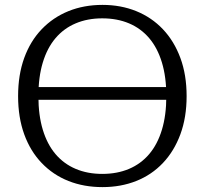

<svg xmlns="http://www.w3.org/2000/svg" viewBox="-20 -748 837 785"><path d="M94 -392H704V-340H94ZM399 17Q323 17 260 -8Q197 -33 150.5 -81.5Q104 -130 79 -199Q54 -268 54 -355Q54 -442 79 -511Q104 -580 150.5 -628.5Q197 -677 260 -702.5Q323 -728 399 -728Q474 -728 537 -702.5Q600 -677 646 -628.5Q692 -580 717.5 -511Q743 -442 743 -355Q743 -268 717.5 -199Q692 -130 646 -81.5Q600 -33 537 -8Q474 17 399 17ZM398 -37Q459 -37 507.5 -57.5Q556 -78 590 -118Q624 -158 642 -217.5Q660 -277 660 -355Q660 -433 642 -492.5Q624 -552 590 -592Q556 -632 507.5 -652.5Q459 -673 398 -673Q338 -673 289.5 -652.5Q241 -632 207 -592Q173 -552 155 -492.5Q137 -433 137 -355Q137 -277 155 -217.5Q173 -158 207 -118Q241 -78 289.5 -57.5Q338 -37 398 -37Z"/></svg>

Font: Roboto Serif Light
Style: Regular
Weight: 300
Designer: Greg Gazdowicz
Foundry: Commercial Type
Version: Version 1.008